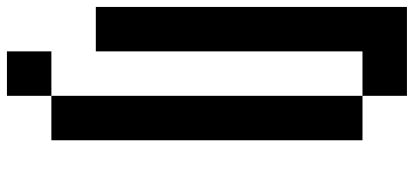

<svg xmlns="http://www.w3.org/2000/svg" viewBox="-332 -582 1165 540"><g transform="rotate(90 250.0 -312.5)"><path d="M0 0V-875H250V-750H125V0ZM125 250V125H250V250ZM250 125V-750H375V125Z"/></g></svg>

Font: GalmuriMono7 Regular
Style: Regular
Weight: 400
Designer: Lee Minseo (quiple)
Version: Version 2.399;hotconv 1.1.1;makeotfexe 2.6.0 DEVELOPMENT